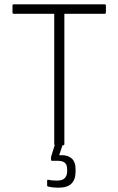

<svg xmlns="http://www.w3.org/2000/svg" viewBox="-20 -675 550 892"><path d="M237 0Q232 0 232 -6V-611H44Q38 -611 38 -617V-649Q38 -655 44 -655H466Q472 -655 472 -649V-617Q472 -611 466 -611H279V-6Q279 0 273 0ZM251 197Q226 197 205 192Q199 191 199 187V165Q199 159 204 160Q212 162 222.5 163Q233 164 245 164Q271 164 281.5 152Q292 140 292 121V111Q292 91 281.5 81.5Q271 72 246 72H221Q217 72 217 66Q217 63 217 58.5Q217 54 218 51L237 -10Q239 -15 242 -15H270Q276 -15 273 -8L255 46H267Q297 46 314 62Q331 78 331 109V123Q331 159 312 178Q293 197 251 197Z"/></svg>

Font: Sofia Sans Semi Condensed Light
Style: Regular
Weight: 300
Designer: Botio Nikoltchev, Ani Petrova
Foundry: lettersoup
Version: Version 4.100; ttfautohint (v1.8.4.7-5d5b)